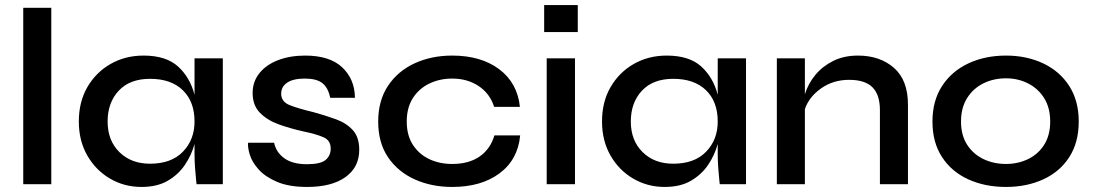

<svg xmlns="http://www.w3.org/2000/svg" viewBox="-20 -729 4327 760"><path d="M72 -698H183V0H72Z M540 11Q472 11 415.5 -22Q359 -55 325.5 -113.5Q292 -172 292 -248Q292 -326 326 -384.5Q360 -443 418 -476Q476 -509 548 -509Q637 -509 684.5 -466Q732 -423 750 -354V-498H862V0H758Q758 0 756 -19Q754 -38 752 -65.5Q750 -93 750 -118V-159Q738 -115 712 -76.5Q686 -38 644 -13.5Q602 11 540 11ZM574 -81Q658 -81 704 -128.5Q750 -176 750 -248Q750 -327 703.5 -372Q657 -417 574 -417Q494 -417 450 -370Q406 -323 406 -248Q406 -173 452.5 -127Q499 -81 574 -81Z M962 -164H1065Q1073 -126 1105.5 -102.5Q1138 -79 1195 -79Q1249 -79 1269 -96Q1289 -113 1289 -141Q1289 -173 1261 -185.5Q1233 -198 1180 -209Q1130 -220 1084 -236.5Q1038 -253 1009 -282.5Q980 -312 980 -361Q980 -406 1007 -439.5Q1034 -473 1081 -491Q1128 -509 1188 -509Q1285 -509 1334.5 -462.5Q1384 -416 1385 -342H1287Q1279 -382 1256 -400Q1233 -418 1187 -418Q1141 -418 1117 -402Q1093 -386 1093 -358Q1093 -326 1127.5 -312.5Q1162 -299 1221 -285Q1268 -272 1309.5 -257Q1351 -242 1376.5 -214Q1402 -186 1402 -136Q1402 -67 1347.5 -28Q1293 11 1196 11Q1124 11 1077 -9Q1030 -29 1004 -58Q978 -87 969 -116Q960 -145 962 -164Z M2039 -193Q2030 -97 1957.5 -43Q1885 11 1770 11Q1688 11 1621.5 -19Q1555 -49 1516 -106.5Q1477 -164 1477 -248Q1477 -331 1516 -389.5Q1555 -448 1621.5 -478.5Q1688 -509 1770 -509Q1884 -509 1956 -455Q2028 -401 2038 -306H1936Q1919 -359 1874.5 -388.5Q1830 -418 1770 -418Q1721 -418 1680 -398.5Q1639 -379 1614.5 -341Q1590 -303 1590 -248Q1590 -193 1614.5 -155.5Q1639 -118 1679.5 -99Q1720 -80 1770 -80Q1836 -80 1878.5 -109.5Q1921 -139 1937 -193Z M2267 -709V-602H2134V-709ZM2144 -498H2256V0H2144Z M2611 11Q2543 11 2486.5 -22Q2430 -55 2396.5 -113.5Q2363 -172 2363 -248Q2363 -326 2397 -384.5Q2431 -443 2489 -476Q2547 -509 2619 -509Q2708 -509 2755.5 -466Q2803 -423 2821 -354V-498H2933V0H2829Q2829 0 2827 -19Q2825 -38 2823 -65.5Q2821 -93 2821 -118V-159Q2809 -115 2783 -76.5Q2757 -38 2715 -13.5Q2673 11 2611 11ZM2645 -81Q2729 -81 2775 -128.5Q2821 -176 2821 -248Q2821 -327 2774.5 -372Q2728 -417 2645 -417Q2565 -417 2521 -370Q2477 -323 2477 -248Q2477 -173 2523.5 -127Q2570 -81 2645 -81Z M3055 -498H3166V-356Q3179 -398 3207.5 -432.5Q3236 -467 3278.5 -488Q3321 -509 3376 -509Q3463 -509 3518.5 -460.5Q3574 -412 3574 -315V0H3463V-293Q3463 -354 3433.5 -383.5Q3404 -413 3341 -413Q3278 -413 3230 -379Q3182 -345 3166 -297V0H3055Z M3962 11Q3879 11 3813 -19Q3747 -49 3709 -107Q3671 -165 3671 -248Q3671 -330 3709 -388.5Q3747 -447 3813 -478Q3879 -509 3962 -509Q4044 -509 4109.5 -478Q4175 -447 4212.5 -388.5Q4250 -330 4250 -248Q4250 -165 4212.5 -107Q4175 -49 4109.5 -19Q4044 11 3962 11ZM3962 -80Q4010 -80 4050 -99.5Q4090 -119 4113.5 -156.5Q4137 -194 4137 -248Q4137 -302 4113.5 -340Q4090 -378 4050 -398.5Q4010 -419 3962 -419Q3913 -419 3872.5 -399Q3832 -379 3808 -340.5Q3784 -302 3784 -248Q3784 -194 3808 -156.5Q3832 -119 3872.5 -99.5Q3913 -80 3962 -80Z"/></svg>

Font: Syne SemiBold
Style: Regular
Weight: 600
Designer: Lucas Descroix
Foundry: Bonjour Monde
Version: Version 2.200; ttfautohint (v1.8.4)